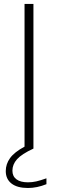

<svg xmlns="http://www.w3.org/2000/svg" viewBox="-20 -760 296 982"><path d="M217.5 152V182Q169 201.5 123 201.5Q68.5 201.5 39 178.8Q9.5 156 9.5 115Q9.5 79 31.5 48.5Q53.5 18 105.5 -10V-740H151V0Q90.5 28 67 54.5Q43.5 81 43.5 113Q43.5 141.5 64 157Q84.5 172.5 123 172.5Q144.5 172.5 165.5 167.8Q186.5 163 217.5 152Z"/></svg>

Font: Encode Sans Expanded ExtraLight
Style: Regular
Weight: 275
Width: 7
Designer: Multiple Designers
Foundry: Impallari Type
Version: Version 2.000